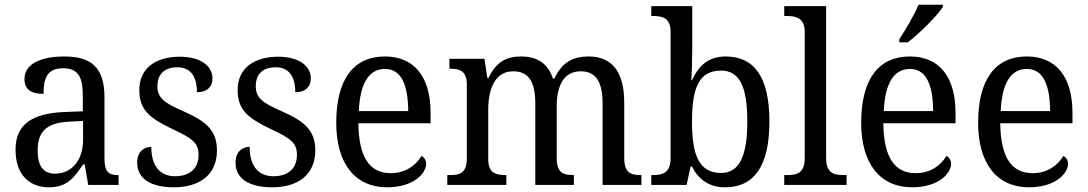

<svg xmlns="http://www.w3.org/2000/svg" viewBox="-20 -786 4624 816"><path d="M188 10C265 10 294 -30 333 -87H340L355 0H484V-42H481C439 -42 424 -58 424 -114V-373C424 -500 367 -546 253 -546C157 -546 84 -516 84 -450C84 -406 112 -387 165 -387C165 -451 179 -496 248 -496C321 -496 332 -446 332 -373V-313L256 -310C115 -305 46 -256 46 -150C46 -41 107 10 188 10ZM213 -48C163 -48 140 -83 140 -145C140 -223 173 -264 275 -269L333 -272V-191C333 -106 286 -48 213 -48Z M719 10C830 10 902 -45 902 -146C902 -230 859 -269 762 -312C680 -348 649 -368 649 -420C649 -467 675 -500 734 -500C789 -500 817 -462 817 -394C860 -394 883 -417 883 -453C883 -503 836 -545 744 -545C641 -545 572 -495 572 -404C572 -318 616 -284 714 -237C800 -197 824 -177 824 -128C824 -72 789 -37 724 -37C651 -37 623 -92 623 -162C597 -162 563 -146 563 -95C563 -25 623 10 719 10Z M1137 10C1248 10 1320 -45 1320 -146C1320 -230 1277 -269 1180 -312C1098 -348 1067 -368 1067 -420C1067 -467 1093 -500 1152 -500C1207 -500 1235 -462 1235 -394C1278 -394 1301 -417 1301 -453C1301 -503 1254 -545 1162 -545C1059 -545 990 -495 990 -404C990 -318 1034 -284 1132 -237C1218 -197 1242 -177 1242 -128C1242 -72 1207 -37 1142 -37C1069 -37 1041 -92 1041 -162C1015 -162 981 -146 981 -95C981 -25 1041 10 1137 10Z M1625 10C1738 10 1791 -49 1791 -90C1791 -107 1781 -119 1771 -123C1749 -85 1705 -50 1641 -50C1552 -50 1505 -115 1503 -262H1810V-306C1810 -464 1737 -546 1616 -546C1484 -546 1409 -451 1409 -264C1409 -91 1489 10 1625 10ZM1715 -314H1505C1510 -430 1547 -493 1616 -493C1688 -493 1714 -421 1715 -314Z M1881 0H2132V-42H2130C2089 -42 2055 -49 2055 -109V-320C2055 -406 2083 -483 2161 -483C2230 -483 2255 -433 2255 -346V0H2419V-42H2416C2375 -42 2346 -51 2346 -114V-334C2346 -413 2371 -483 2448 -483C2516 -483 2541 -433 2541 -346V0H2706V-42H2703C2662 -42 2633 -51 2633 -114V-350C2633 -487 2576 -546 2482 -546C2422 -546 2371 -527 2336 -452H2330C2307 -522 2256 -546 2196 -546C2136 -546 2091 -527 2056 -455H2051L2039 -536H1890V-494H1893C1934 -494 1964 -485 1964 -426V-114C1964 -51 1935 -42 1894 -42H1881Z M3062 10C3182 10 3250 -76 3250 -269C3250 -461 3184 -546 3064 -546C2990 -546 2949 -506 2921 -445H2918C2920 -470 2922 -540 2922 -576V-760H2748V-718H2755C2796 -718 2830 -710 2830 -650V-114C2830 -51 2796 -42 2755 -42H2748V0H2898L2915 -78H2921C2947 -26 2991 10 3062 10ZM3045 -51C2950 -51 2921 -128 2921 -269C2921 -413 2951 -486 3044 -486C3125 -486 3156 -415 3156 -270C3156 -128 3125 -51 3045 -51Z M3313 0H3578V-42H3566C3523 -42 3491 -51 3491 -114V-760H3313V-718H3325C3364 -718 3400 -709 3400 -650V-114C3400 -51 3368 -42 3325 -42H3313Z M3802 -619V-606H3838C3890 -645 3964 -721 3987 -756V-766H3884C3865 -721 3830 -662 3802 -619ZM3856 10C3969 10 4022 -49 4022 -90C4022 -107 4012 -119 4002 -123C3980 -85 3936 -50 3872 -50C3783 -50 3736 -115 3734 -262H4041V-306C4041 -464 3968 -546 3847 -546C3715 -546 3640 -451 3640 -264C3640 -91 3720 10 3856 10ZM3946 -314H3736C3741 -430 3778 -493 3847 -493C3919 -493 3945 -421 3946 -314Z M4353 10C4466 10 4519 -49 4519 -90C4519 -107 4509 -119 4499 -123C4477 -85 4433 -50 4369 -50C4280 -50 4233 -115 4231 -262H4538V-306C4538 -464 4465 -546 4344 -546C4212 -546 4137 -451 4137 -264C4137 -91 4217 10 4353 10ZM4443 -314H4233C4238 -430 4275 -493 4344 -493C4416 -493 4442 -421 4443 -314Z"/></svg>

Font: Noto Serif Sinhala SemiCondensed
Style: Regular
Weight: 400
Width: 4
Designer: Jelle Bosma - Monotype Design Team
Foundry: Monotype Imaging Inc.
Version: Version 2.007